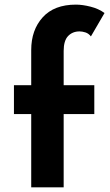

<svg xmlns="http://www.w3.org/2000/svg" viewBox="-20 -806 475 826"><path d="M114.3 0V-315.4H40V-439.5H114.3V-590.8Q114.3 -676.8 163.6 -731.4Q212.9 -786.1 306.6 -786.1Q335 -786.1 369.6 -777.3Q404.3 -768.6 429.7 -750L371.1 -649.4Q361.3 -662.1 347.7 -666.5Q334 -670.9 322.3 -670.9Q292 -670.9 272.9 -650.9Q253.9 -630.9 253.9 -586.9V-439.5H385.7V-315.4H253.9V0Z"/></svg>

Font: Josefin Sans CFJ
Style: Bold
Weight: 700
Designer: Santiago Orozco
Foundry: Typemade
Version: Version 2.001